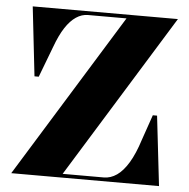

<svg xmlns="http://www.w3.org/2000/svg" viewBox="-51 -759 797 809"><g transform="rotate(5 347.5 -354.0)"><path d="M26 0 453 -692H290Q264 -692 240 -676Q216 -660 195 -628Q174 -596 155 -544L106 -415H88L55 -708H669L242 -16H416Q445 -16 471 -34Q497 -52 520 -90Q543 -128 562 -188L599 -295H617L651 0Z"/></g></svg>

Font: Kalnia SemiBold
Style: Regular
Weight: 600
Designer: Frida Medrano
Foundry: Frida Medrano
Version: Version 1.105